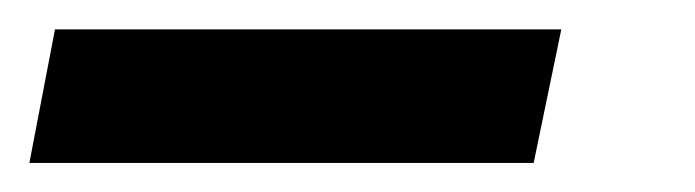

<svg xmlns="http://www.w3.org/2000/svg" viewBox="-112 53 478 132"><path d="M-91.8 165 -74.2 73.2H273.9L254.9 165Z"/></svg>

Font: Open Sans Condensed
Style: Italic
Weight: 400
Width: 3
Italic angle: -12°
Designer: Monotype Design Team
Foundry: Monotype Imaging Inc.
Version: Version 3.000